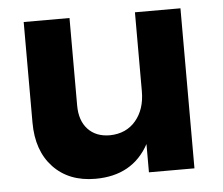

<svg xmlns="http://www.w3.org/2000/svg" viewBox="-44 -587 748 643"><g transform="rotate(-5 330.0 -266.0)"><path d="M585 -538V0H432V-95Q377 6 252 6Q163 6 110.5 -49.5Q58 -105 58 -200V-538H212V-244Q212 -193 239 -164Q266 -135 313 -135Q368 -136 400 -174Q432 -212 432 -272V-538Z"/></g></svg>

Font: Gontserrat SemiBold
Style: Regular
Weight: 600
Designer: Julieta Ulanovsky
Foundry: Julieta Ulanovsky
Version: Version 6.001